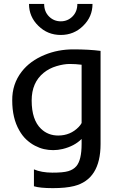

<svg xmlns="http://www.w3.org/2000/svg" viewBox="-20 -766 623 989"><path d="M361.3 192.4Q318.8 203.1 252.2 203.1Q185.5 203.1 154.8 193.4V106.4Q193.4 123 249.3 123.3Q305.2 123.5 331.5 115.7Q357.9 107.9 373 90.3Q400.4 58.6 400.4 -24.4V-50.3Q363.3 -13.2 302.7 1.5Q278.3 7.3 253.9 7.3Q229.5 7.3 206.3 2Q183.1 -3.4 160.2 -15.4Q137.2 -27.3 116.2 -46.6Q95.2 -65.9 79.1 -94.7Q43 -157.2 43 -248.5Q42 -333 91.8 -397Q134.8 -452.6 210 -483.4Q278.3 -511.7 357.9 -511.7Q437.5 -511.7 498 -503.9V-24.4Q498 158.2 361.3 192.4ZM400.4 -432.6Q369.1 -436.5 338.9 -436.5Q308.6 -436.5 271 -425.3Q233.4 -414.1 205.1 -391.1Q143.1 -340.8 143.1 -248.5Q143.1 -148.4 191.4 -102.5Q227.5 -67.9 279.8 -67.9Q342.8 -67.9 385.7 -112.3Q396 -123.5 400.4 -132.3ZM293 -585.9Q225.1 -585.9 177.7 -632.8Q129.4 -679.7 129.4 -745.6H207.5Q207.5 -706.1 232.4 -681.2Q257.3 -656.2 293 -656.2Q328.6 -656.2 353.5 -681.2Q378.4 -706.1 378.4 -745.6H456.5Q456.5 -679.7 408.2 -632.8Q360.8 -585.9 293 -585.9Z"/></svg>

Font: Inder
Style: Regular
Weight: 400
Designer: Irina Smirnova
Foundry: Irina Smirnova
Version: Version 1.001